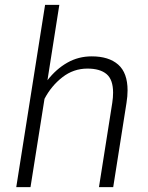

<svg xmlns="http://www.w3.org/2000/svg" viewBox="-20 -770 610 790"><path d="M163.1 -363.3 105.5 0H46.9L165.5 -750H224.1L175.3 -439.9Q211.4 -486.3 257.1 -512.2Q302.7 -538.1 357.4 -538.1Q427.7 -538.1 466.3 -504.2Q504.9 -470.2 504.9 -397.9Q504.9 -374.5 500.5 -346.7L445.8 0H387.2L441.9 -346.7Q445.3 -368.7 445.3 -388.7Q445.3 -442.4 418.5 -465.1Q391.6 -487.8 339.8 -487.8Q282.2 -487.8 236.6 -452.1Q190.9 -416.5 163.1 -363.3Z"/></svg>

Font: Mardoto Light
Style: Italic
Weight: 300
Italic angle: -12°
Designer: Christian Robertson, Vahan Hovhannisyan
Foundry: Google
Version: Version 1.000